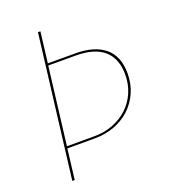

<svg xmlns="http://www.w3.org/2000/svg" viewBox="-130 -793 779 887"><g transform="rotate(-20 260.0 -350.0)"><path d="M152.5 -549H287Q382 -549 432.5 -506.5Q483 -464 483 -381Q483 -329 464.2 -286.5Q445.5 -244 412.5 -213.2Q379.5 -182.5 334.8 -165.8Q290 -149 238 -149H103L85 0H73L159 -700H171ZM151 -539 104.5 -159H239Q290 -159 332.5 -175.8Q375 -192.5 405.8 -221.8Q436.5 -251 453.8 -291.2Q471 -331.5 471 -379Q471 -456.5 424.8 -497.8Q378.5 -539 285 -539Z"/></g></svg>

Font: Lato Hairline
Style: Italic
Weight: 100
Italic angle: -7°
Designer: Lukasz Dziedzic
Foundry: tyPoland Lukasz Dziedzic
Version: Version 2.007; 2014-02-27